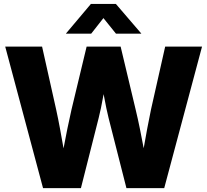

<svg xmlns="http://www.w3.org/2000/svg" viewBox="-20 -967 1065 987"><path d="M201.2 0 6.8 -727.5H196.3L268.6 -404.3Q279.3 -355.5 288.6 -304.7Q297.9 -253.9 306.9 -203.1Q315.9 -152.3 324.2 -103H287.1Q296.9 -152.3 306.4 -203.1Q315.9 -253.9 326.2 -304.7Q336.4 -355.5 347.7 -404.3L425.3 -727.5H600.1L677.2 -404.3Q689 -355.5 699.2 -304.7Q709.5 -253.9 719 -203.1Q728.5 -152.3 738.3 -103H700.7Q709.5 -152.3 718.3 -203.1Q727.1 -253.9 736.6 -304.7Q746.1 -355.5 756.3 -404.3L829.1 -727.5H1018.6L824.2 0H629.9L538.1 -360.8Q526.4 -408.2 515.4 -468.8Q504.4 -529.3 488.3 -604.5H537.1Q520.5 -529.3 510 -469Q499.5 -408.7 487.3 -360.8L396 0ZM448.7 -793.9H319.3V-794.9L447.3 -946.8H575.7L706.1 -794.9V-793.9H576.2L511.7 -874Z"/></svg>

Font: Inter 28pt ExtraBold
Style: Regular
Weight: 800
Designer: Rasmus Andersson
Foundry: rsms
Version: Version 4.001;git-66647c0bb